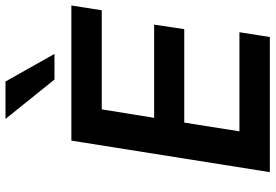

<svg xmlns="http://www.w3.org/2000/svg" viewBox="-168 -810 979 682"><g transform="rotate(-90 321.0 -469.5)"><path d="M50 0 162 -705H642L625 -597H273L243 -411H574L558 -304H226L195 -108H547L530 0ZM379 -765 239 -939H372L470 -765Z"/></g></svg>

Font: Nunito Sans 9pt
Style: Bold Italic
Weight: 700
Italic angle: -9°
Version: Version 3.101;gftools[0.9.27]